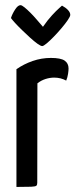

<svg xmlns="http://www.w3.org/2000/svg" viewBox="-20 -739 303 759"><path d="M45 0V-465.4Q74.2 -485.8 109.1 -497.9Q144.1 -510 181.2 -510Q220 -510 235.5 -499.4Q251 -488.8 251 -468.1Q251 -460.2 249 -446.8Q247 -433.4 241.7 -420.4Q231.4 -426.1 219.4 -429.2Q207.5 -432.2 194.2 -432.2Q177.4 -432.2 160 -426.7Q142.5 -421.1 127.9 -409.6L127.3 -16.5Q127.3 -8.2 123.8 -4.9Q120.4 -1.6 103.1 -0.8Q85.8 0 45 0ZM146.9 -556.9Q141 -556.9 128.1 -566.1Q115.3 -575.3 99.2 -589.9Q83.2 -604.5 67.1 -620.1Q51.1 -635.6 39.4 -648.4Q27.8 -661.2 23.3 -667.7Q28.4 -683.9 39.6 -701.2Q50.8 -718.6 61 -718.6Q66.2 -718.6 76.8 -710Q87.3 -701.5 99.9 -688.9Q112.5 -676.3 123.7 -663.2Q135 -650.1 142.4 -641.6Q149.8 -633 149.8 -633Q168.2 -659.7 185.5 -678.4Q202.8 -697.1 214 -706.9Q225.1 -716.8 225.1 -716.8Q239.8 -708.9 248.8 -699.3Q257.8 -689.6 257.8 -680.1Q257.8 -674.2 248.1 -659.9Q238.4 -645.6 223.6 -628.1Q208.8 -610.6 193 -594.3Q177.2 -577.9 164.5 -567.4Q151.9 -556.9 146.9 -556.9Z"/></svg>

Font: Yanone Kaffeesatz ExtraLight
Style: Regular
Weight: 200
Designer: Yanone (Cyrillic: Daniel Pouzeot, Huerta Tipografica, and Cyreal)
Foundry: Yanone
Version: Version 2.003